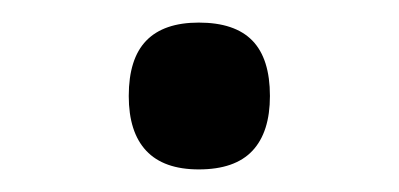

<svg xmlns="http://www.w3.org/2000/svg" viewBox="-20 -116 353 170"><path d="M156 34Q125 34 109.5 17.5Q94 1 94 -31Q94 -64 109.5 -80Q125 -96 156 -96Q188 -96 203.5 -80Q219 -64 219 -31Q219 1 203.5 17.5Q188 34 156 34Z"/></svg>

Font: Playwrite ES
Style: Regular
Weight: 400
Designer: Veronika Burian, José Scaglione
Foundry: TypeTogether
Version: Version 1.002